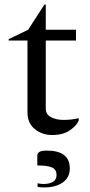

<svg xmlns="http://www.w3.org/2000/svg" viewBox="-20 -580 394 839"><path d="M208 10Q164 10 132 -16Q100 -42 100 -89V-403H18V-409L103 -450L174 -560H180V-450H312V-403H180V-106Q180 -80 203 -68Q226 -56 257 -56Q276 -56 292.5 -58Q309 -60 321 -63H324V-53Q314 -30 284.5 -10Q255 10 208 10ZM175 239Q168 239 159 238.5Q150 238 144 236V221Q150 222 157 223Q164 224 169 224Q196 224 211.5 214.5Q227 205 227 185Q227 160 206.5 151.5Q186 143 143 143V99Q143 90 152 84Q161 78 184 78Q285 78 285 156Q285 196 254 217.5Q223 239 175 239Z"/></svg>

Font: Spectral
Style: Regular
Weight: 400
Designer: Jean-Baptiste Levee
Foundry: Production Type
Version: Version 2.001